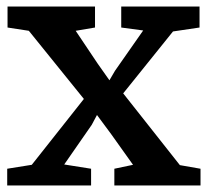

<svg xmlns="http://www.w3.org/2000/svg" viewBox="-20 -566 633 586"><path d="M77 -63 236 -264 68 -472 3 -482V-546H270V-482L211 -472L278 -372L314 -321L331 -350L417 -473L350 -482V-546H589V-482L508 -470L356 -281L529 -62L592 -51V0H329V-51L386 -63L319 -157L276 -215L260 -185L176 -64L258 -51V0H2V-51Z"/></svg>

Font: Martel
Style: Bold
Weight: 700
Designer: Dan Reynolds
Foundry: Dan Reynolds
Version: Version 1.001; ttfautohint (v1.1) -l 5 -r 5 -G 72 -x 0 -D la